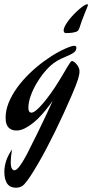

<svg xmlns="http://www.w3.org/2000/svg" viewBox="-70 -608 435 893"><path d="M299.8 -276.9Q299.8 -269.5 298.1 -260.3Q296.4 -251 292.5 -238.3Q288.6 -225.6 281.5 -208Q274.4 -190.4 264.2 -166Q246.1 -124 226.3 -80.8Q206.5 -37.6 186 4.2Q165.5 45.9 145.3 84.2Q125 122.6 106.2 154.8Q87.4 187 71.3 211.4Q55.2 235.8 43 249Q35.6 257.3 25.6 261.2Q15.6 265.1 4.9 265.1Q-6.8 265.1 -16.8 261.5Q-26.9 257.8 -34.2 249Q-41.5 240.2 -45.7 225.8Q-49.8 211.4 -49.8 189.9Q-49.8 168.9 -42.2 143.1Q-34.7 117.2 -14.2 86.9Q-20 124.5 -20 145Q-20 167.5 -14.9 175.8Q-9.8 184.1 -2.9 184.1Q1.5 184.1 7.6 179.7Q13.7 175.3 22.7 163.1Q31.7 150.9 43.7 130.1Q55.7 109.4 71.8 76.2Q86.9 47.4 106.4 6.8Q123.5 -27.8 147.5 -78.9Q171.4 -129.9 202.1 -198.2L209 -191.9Q199.7 -176.8 186.8 -156.7Q173.8 -136.7 157.7 -115.5Q141.6 -94.2 123.3 -73.7Q105 -53.2 85.2 -37.1Q65.4 -21 45.4 -11Q25.4 -1 5.9 -1Q-16.1 -1 -30 -14.6Q-43.9 -28.3 -43.9 -60.1Q-43.9 -95.7 -29.1 -131.6Q-14.2 -167.5 10.7 -201.7Q35.6 -235.8 67.6 -266.6Q99.6 -297.4 133.8 -322.5Q168 -347.7 201.7 -366Q235.4 -384.3 263.2 -393.1Q266.1 -394 269 -394.5Q272 -395 274.9 -395Q279.3 -395 282.2 -393.1Q285.2 -391.1 285.2 -387.2Q285.2 -373.5 275.9 -365.7Q266.6 -357.9 251.5 -351.3Q236.3 -344.7 217.5 -336.4Q198.7 -328.1 179.2 -314Q158.2 -298.3 137.2 -273.2Q116.2 -248 99.6 -219.5Q83 -190.9 72.5 -161.4Q62 -131.8 62 -106.9Q62 -94.7 65.9 -89.4Q69.8 -84 76.2 -84Q84.5 -84 97.7 -94.5Q110.8 -105 127.7 -124.5Q144.5 -144 164.1 -170.9Q183.6 -197.8 204.1 -231Q216.3 -250.5 226.1 -267.6Q235.8 -284.7 243.4 -297.1Q251 -309.6 256.3 -316.9Q261.7 -324.2 265.1 -324.2Q268.6 -324.2 274.7 -320.1Q280.8 -315.9 286.1 -309.3Q291.5 -302.7 295.7 -294.2Q299.8 -285.6 299.8 -276.9ZM267.1 -456.1Q265.1 -455.6 261 -455.3Q256.8 -455.1 252.2 -454.8Q247.6 -454.6 243.4 -454.3Q239.3 -454.1 237.8 -454.1Q231 -454.1 228.5 -457.8Q226.1 -461.4 226.1 -466.8Q226.1 -475.6 232.7 -488Q239.3 -500.5 249.5 -513.9Q259.8 -527.3 272.5 -540.5Q285.2 -553.7 297.4 -564.2Q309.6 -574.7 319.6 -581.3Q329.6 -587.9 335 -587.9Q339.8 -587.9 339.8 -585.9Q338.9 -582 334 -570.3Q329.1 -558.6 322.8 -542.7Q316.4 -526.9 310.1 -509.8Q303.7 -492.7 299.8 -479Q297.4 -471.2 293.9 -467Q290.5 -462.9 286.4 -460.9Q282.2 -459 277.1 -458.3Q272 -457.5 267.1 -456.1Z"/></svg>

Font: Mervale Script
Style: Regular
Weight: 400
Designer: Astigmatic (AOETI)
Foundry: Astigmatic (AOETI)
Version: Version 1.000